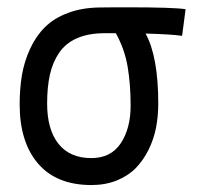

<svg xmlns="http://www.w3.org/2000/svg" viewBox="-20 -520 558 539"><path d="M305.2 -426.8Q305.2 -426.8 294.4 -426.8Q294.4 -426.8 274.4 -426.8Q228.5 -426.8 196.5 -412.8Q164.6 -398.9 146.2 -372.1Q127.9 -345.2 120.1 -310.5Q112.3 -275.9 112.3 -229Q112.3 -156.7 144 -116.5Q175.8 -76.2 236.3 -76.2Q291.5 -76.2 319.1 -117.9Q346.7 -159.7 346.7 -223.1Q346.7 -282.7 338.4 -332.3Q330.1 -381.8 305.2 -426.8ZM388.7 -425.8Q424.3 -360.8 424.3 -229.5Q424.3 -193.8 418 -161.4Q411.6 -128.9 397 -99.4Q382.3 -69.8 361.1 -48.1Q339.8 -26.4 307.9 -13.4Q275.9 -0.5 236.3 -0.5H235.4Q137.7 -1 86.4 -61.3Q35.2 -121.6 35.2 -226.6Q35.2 -271.5 41.7 -309.8Q48.3 -348.1 64.7 -383.5Q81.1 -418.9 106.2 -443.8Q131.3 -468.8 170.7 -483.6Q210 -498.5 260.3 -499Q261.2 -499 286.4 -499.3Q311.5 -499.5 332.5 -499.5Q470.7 -499.5 501 -494.1L491.2 -419.4Q461.9 -423.8 388.7 -425.8Z"/></svg>

Font: FantasqueSansM Nerd Font
Style: Regular
Weight: 400
Monospace: yes
Designer: Jany Belluz
Version: Version 1.8.0 ; ttfautohint (v1.8.2);Nerd Fonts 3.4.0